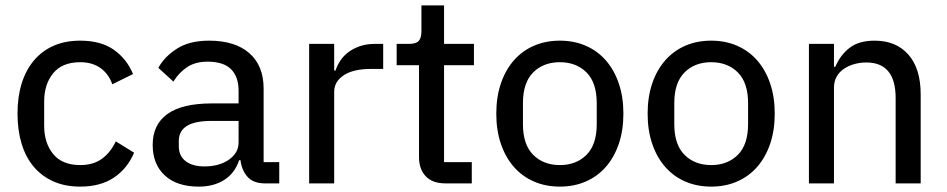

<svg xmlns="http://www.w3.org/2000/svg" viewBox="-20 -681 3515 713"><path d="M278 12Q222 12 179 -7Q136 -26 106 -61Q76 -96 60.5 -146.5Q45 -197 45 -259Q45 -321 60.5 -371Q76 -421 106 -456.5Q136 -492 179 -511Q222 -530 278 -530Q355 -530 403 -496Q451 -462 474 -406L397 -368Q384 -406 353.5 -428Q323 -450 278 -450Q211 -450 177.5 -409Q144 -368 144 -304V-214Q144 -150 177.5 -109Q211 -68 278 -68Q326 -68 358 -91Q390 -114 410 -156L478 -114Q453 -55 403 -21.5Q353 12 278 12Z M964 0Q921 0 899.5 -24Q878 -48 873 -86H868Q852 -38 813 -13Q774 12 718 12Q637 12 592 -29.5Q547 -71 547 -143Q547 -218 601.5 -257.5Q656 -297 768 -297H866V-344Q866 -396 838 -424Q810 -452 751 -452Q705 -452 674.5 -431.5Q644 -411 624 -378L568 -429Q591 -471 637.5 -500.5Q684 -530 756 -530Q853 -530 906 -483.5Q959 -437 959 -352V-79H1017V0ZM739 -63Q794 -63 830 -88Q866 -113 866 -152V-232H767Q703 -232 673.5 -213Q644 -194 644 -158V-138Q644 -102 669.5 -82.5Q695 -63 739 -63Z M1128 0V-518H1221V-419H1226Q1232 -438 1244 -456Q1256 -474 1274 -487.5Q1292 -501 1316.5 -509.5Q1341 -518 1372 -518H1403V-425H1357Q1292 -425 1256.5 -401.5Q1221 -378 1221 -340V0Z M1634 0Q1586 0 1561 -26.5Q1536 -53 1536 -98V-439H1453V-518H1499Q1525 -518 1535 -529Q1545 -540 1545 -566V-661H1629V-518H1740V-439H1629V-79H1732V0Z M2059 12Q2006 12 1962.5 -7Q1919 -26 1888 -61.5Q1857 -97 1840 -147Q1823 -197 1823 -259Q1823 -321 1840 -371Q1857 -421 1888 -456.5Q1919 -492 1962.5 -511Q2006 -530 2059 -530Q2112 -530 2155.5 -511Q2199 -492 2230 -456.5Q2261 -421 2278 -371Q2295 -321 2295 -259Q2295 -197 2278 -147Q2261 -97 2230 -61.5Q2199 -26 2155.5 -7Q2112 12 2059 12ZM2059 -68Q2120 -68 2158 -106Q2196 -144 2196 -220V-298Q2196 -374 2158 -412Q2120 -450 2059 -450Q1998 -450 1960 -412Q1922 -374 1922 -298V-220Q1922 -144 1960 -106Q1998 -68 2059 -68Z M2621 12Q2568 12 2524.5 -7Q2481 -26 2450 -61.5Q2419 -97 2402 -147Q2385 -197 2385 -259Q2385 -321 2402 -371Q2419 -421 2450 -456.5Q2481 -492 2524.5 -511Q2568 -530 2621 -530Q2674 -530 2717.5 -511Q2761 -492 2792 -456.5Q2823 -421 2840 -371Q2857 -321 2857 -259Q2857 -197 2840 -147Q2823 -97 2792 -61.5Q2761 -26 2717.5 -7Q2674 12 2621 12ZM2621 -68Q2682 -68 2720 -106Q2758 -144 2758 -220V-298Q2758 -374 2720 -412Q2682 -450 2621 -450Q2560 -450 2522 -412Q2484 -374 2484 -298V-220Q2484 -144 2522 -106Q2560 -68 2621 -68Z M2984 0V-518H3077V-433H3082Q3100 -476 3134.5 -503Q3169 -530 3228 -530Q3308 -530 3353.5 -478Q3399 -426 3399 -331V0H3306V-317Q3306 -449 3197 -449Q3174 -449 3152.5 -443Q3131 -437 3114 -425.5Q3097 -414 3087 -396.5Q3077 -379 3077 -355V0Z"/></svg>

Font: IBM Plex Sans KR Text
Style: Regular
Weight: 450
Designer: Mike Abbink; Paul van der Laan; Pieter van Rosmalen; Wujin Sim; Chorong Kim; Dohee Lee;
Foundry: Sandoll Inc.
Version: Version 1.001